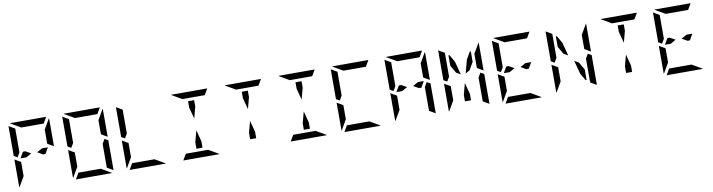

<svg xmlns="http://www.w3.org/2000/svg" viewBox="-29 -1937 10667 2873"><g transform="rotate(-10 5304.0 -500.0)"><path d="M624 -782V-815L715 -972Q717 -964 717 -959V-546L624 -600V-607ZM535 -546H624L571 -454H535L454 -500ZM281 -454H238H192L245 -546H281L362 -500ZM99 -507V-959Q99 -959 99 -961L192 -907V-905V-895V-861V-782V-578V-546L152 -477ZM192 -218V-185L101 -28Q99 -36 99 -41V-454L147 -426L169 -413V-414L192 -400ZM284 -907 127 -998Q135 -1000 140 -1000H676Q676 -1000 678 -1000L624 -907H621H590H454H362Z M1440 -782V-815L1531 -972Q1533 -964 1533 -959V-546L1440 -600V-607ZM1533 -493V-41Q1533 -41 1533 -39L1440 -93V-95V-103V-139V-218V-454L1480 -523ZM915 -507V-959Q915 -959 915 -961L1008 -907V-905V-895V-861V-782V-578V-546L968 -477ZM1008 -218V-185L917 -28Q915 -36 915 -41V-454L963 -426L985 -413V-414L1008 -400ZM1348 -93 1505 -2Q1497 0 1492 0H956Q956 0 954 0L1008 -93H1011H1042H1178H1270ZM1100 -907 943 -998Q951 -1000 956 -1000H1492Q1492 -1000 1494 -1000L1440 -907H1437H1406H1270H1178Z M1731 -507V-959Q1731 -959 1731 -961L1824 -907V-905V-895V-861V-782V-578V-546L1784 -477ZM1824 -218V-185L1733 -28Q1731 -36 1731 -41V-454L1779 -426L1801 -413V-414L1824 -400ZM2164 -93 2321 -2Q2313 0 2308 0H1772Q1772 0 1770 0L1824 -93H1827H1858H1994H2086Z M2810 -763V-861H2902V-763L2856 -590ZM2980 -93 3137 -2Q3129 0 3124 0H2588Q2588 0 2586 0L2640 -93H2643H2674H2810H2902ZM2732 -907 2575 -998Q2583 -1000 2588 -1000H3124Q3124 -1000 3126 -1000L3072 -907H3069H3038H2902H2810ZM2902 -237V-139H2810V-237L2856 -410Z M3626 -763V-861H3718V-763L3672 -590ZM3548 -907 3391 -998Q3399 -1000 3404 -1000H3940Q3940 -1000 3942 -1000L3888 -907H3885H3854H3718H3626ZM3718 -237V-139H3626V-237L3672 -410Z M4442 -763V-861H4534V-763L4488 -590ZM4612 -93 4769 -2Q4761 0 4756 0H4220Q4220 0 4218 0L4272 -93H4275H4306H4442H4534ZM4364 -907 4207 -998Q4215 -1000 4220 -1000H4756Q4756 -1000 4758 -1000L4704 -907H4701H4670H4534H4442ZM4534 -237V-139H4442V-237L4488 -410Z M4995 -507V-959Q4995 -959 4995 -961L5088 -907V-905V-895V-861V-782V-578V-546L5048 -477ZM5088 -218V-185L4997 -28Q4995 -36 4995 -41V-454L5043 -426L5065 -413V-414L5088 -400ZM5428 -93 5585 -2Q5577 0 5572 0H5036Q5036 0 5034 0L5088 -93H5091H5122H5258H5350ZM5180 -907 5023 -998Q5031 -1000 5036 -1000H5572Q5572 -1000 5574 -1000L5520 -907H5517H5486H5350H5258Z M6336 -782V-815L6427 -972Q6429 -964 6429 -959V-546L6336 -600V-607ZM6247 -546H6336L6283 -454H6247L6166 -500ZM5993 -454H5950H5904L5957 -546H5993L6074 -500ZM6429 -493V-41Q6429 -41 6429 -39L6336 -93V-95V-103V-139V-218V-454L6376 -523ZM5811 -507V-959Q5811 -959 5811 -961L5904 -907V-905V-895V-861V-782V-578V-546L5864 -477ZM5904 -218V-185L5813 -28Q5811 -36 5811 -41V-454L5859 -426L5881 -413V-414L5904 -400ZM5996 -907 5839 -998Q5847 -1000 5852 -1000H6388Q6388 -1000 6390 -1000L6336 -907H6333H6302H6166H6074Z M7152 -782V-815L7243 -972Q7245 -964 7245 -959V-546L7152 -600V-607ZM6766 -861H6781L6845 -751L6899 -548L6833 -586L6766 -702ZM7245 -493V-41Q7245 -41 7245 -39L7152 -93V-95V-103V-139V-218V-454L7192 -523ZM6627 -507V-959Q6627 -959 6627 -961L6720 -907V-905V-895V-861V-782V-578V-546L6680 -477ZM6720 -218V-185L6629 -28Q6627 -36 6627 -41V-454L6675 -426L6697 -413V-414L6720 -400ZM6973 -548 7027 -751 7091 -861H7106V-702L7039 -586ZM6982 -237V-139H6890V-237L6936 -410Z M7879 -546H7968L7915 -454H7879L7798 -500ZM7625 -454H7582H7536L7589 -546H7625L7706 -500ZM7443 -507V-959Q7443 -959 7443 -961L7536 -907V-905V-895V-861V-782V-578V-546L7496 -477ZM7536 -218V-185L7445 -28Q7443 -36 7443 -41V-454L7491 -426L7513 -413V-414L7536 -400ZM7876 -93 8033 -2Q8025 0 8020 0H7484Q7484 0 7482 0L7536 -93H7539H7570H7706H7798ZM7628 -907 7471 -998Q7479 -1000 7484 -1000H8020Q8020 -1000 8022 -1000L7968 -907H7965H7934H7798H7706Z M8784 -782V-815L8875 -972Q8877 -964 8877 -959V-546L8784 -600V-607ZM8398 -861H8413L8477 -751L8531 -548L8465 -586L8398 -702ZM8877 -493V-41Q8877 -41 8877 -39L8784 -93V-95V-103V-139V-218V-454L8824 -523ZM8259 -507V-959Q8259 -959 8259 -961L8352 -907V-905V-895V-861V-782V-578V-546L8312 -477ZM8352 -218V-185L8261 -28Q8259 -36 8259 -41V-454L8307 -426L8329 -413V-414L8352 -400ZM8738 -298V-139H8723L8659 -249L8605 -452L8671 -414Z M9338 -763V-861H9430V-763L9384 -590ZM9260 -907 9103 -998Q9111 -1000 9116 -1000H9652Q9652 -1000 9654 -1000L9600 -907H9597H9566H9430H9338ZM9430 -237V-139H9338V-237L9384 -410Z M10327 -546H10416L10363 -454H10327L10246 -500ZM10073 -454H10030H9984L10037 -546H10073L10154 -500ZM9891 -507V-959Q9891 -959 9891 -961L9984 -907V-905V-895V-861V-782V-578V-546L9944 -477ZM9984 -218V-185L9893 -28Q9891 -36 9891 -41V-454L9939 -426L9961 -413V-414L9984 -400ZM10324 -93 10481 -2Q10473 0 10468 0H9932Q9932 0 9930 0L9984 -93H9987H10018H10154H10246ZM10076 -907 9919 -998Q9927 -1000 9932 -1000H10468Q10468 -1000 10470 -1000L10416 -907H10413H10382H10246H10154Z"/></g></svg>

Font: DSEG14 Modern Mini
Style: Regular
Weight: 400
Designer: Keshikan(Twitter:@keshinomi_88pro)
Version: Version 0.46